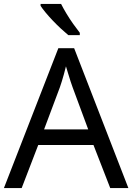

<svg xmlns="http://www.w3.org/2000/svg" viewBox="-20 -964 679 984"><path d="M545 0 459 -221H176L91 0H0L279 -717H360L638 0ZM352 -517Q349 -525 342 -546Q335 -567 328.5 -589.5Q322 -612 318 -624Q313 -604 307.5 -583.5Q302 -563 296.5 -546Q291 -529 287 -517L206 -301H432ZM293 -944Q304 -922 320.5 -894.5Q337 -867 355.5 -841Q374 -815 389 -796V-784H330Q313 -798 292 -817.5Q271 -837 250.5 -858.5Q230 -880 213.5 -900Q197 -920 188 -934V-944Z"/></svg>

Font: Noto Sans Hebrew
Style: Regular
Weight: 400
Designer: Monotype Design Team
Foundry: Monotype Imaging Inc.
Version: Version 2.003